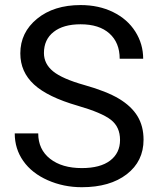

<svg xmlns="http://www.w3.org/2000/svg" viewBox="-20 -741 633 770"><path d="M292 -316.9Q171.4 -351.6 116.5 -402.1Q61.5 -452.6 61.5 -526.9Q61.5 -610.8 128.7 -665.8Q195.8 -720.7 303.2 -720.7Q376.5 -720.7 433.8 -692.4Q491.2 -664.1 522.7 -614.3Q554.2 -564.5 554.2 -505.4H460Q460 -569.8 418.9 -606.7Q377.9 -643.6 303.2 -643.6Q233.9 -643.6 195.1 -613Q156.2 -582.5 156.2 -528.3Q156.2 -484.9 193.1 -454.8Q230 -424.8 318.6 -399.9Q407.2 -375 457.3 -345Q507.3 -314.9 531.5 -274.9Q555.7 -234.9 555.7 -180.7Q555.7 -94.2 488.3 -42.2Q420.9 9.8 308.1 9.8Q234.9 9.8 171.4 -18.3Q107.9 -46.4 73.5 -95.2Q39.1 -144 39.1 -206.1H133.3Q133.3 -141.6 180.9 -104.2Q228.5 -66.9 308.1 -66.9Q382.3 -66.9 421.9 -97.2Q461.4 -127.4 461.4 -179.7Q461.4 -231.9 424.8 -260.5Q388.2 -289.1 292 -316.9Z"/></svg>

Font: Vazir FD
Style: FD
Weight: 400
Foundry: Based on Dejavu fonts, by Saber Rastikerdar
Version: Version 26.0.0